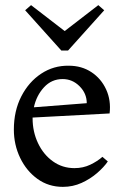

<svg xmlns="http://www.w3.org/2000/svg" viewBox="-20 -720 470 748"><path d="M34 -215Q34 -288 63 -344.5Q92 -401 140.5 -433Q189 -465 248 -464Q298 -464 336 -439Q374 -414 393.5 -371.5Q413 -329 407 -278L107 -262V-259Q107 -207 128 -162.5Q149 -118 186 -91.5Q223 -65 270 -65Q304 -65 332 -78.5Q360 -92 379 -109L400 -91Q385 -69 358.5 -46Q332 -23 298 -7.5Q264 8 225 8Q169 8 126 -23Q83 -54 58.5 -105Q34 -156 34 -215ZM224 -412Q181 -412 151.5 -380Q122 -348 112 -302L318 -318Q318 -356 290 -384Q262 -412 224 -412ZM363 -700 386 -680 245 -523H219L78 -680L101 -700L232 -599Z"/></svg>

Font: Joan
Style: Regular
Weight: 400
Designer: Paolo Biagini
Version: Version 1.001; ttfautohint (v1.8.4.7-5d5b);gftools[0.9.30]